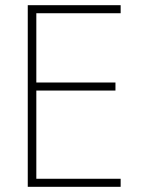

<svg xmlns="http://www.w3.org/2000/svg" viewBox="-20 -720 562 740"><path d="M87 -700H445V-669H120V-402H425V-371H120V-31H445V0H87Z"/></svg>

Font: Jost* Thin
Style: Regular
Weight: 200
Version: Version 3.7